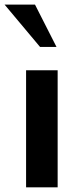

<svg xmlns="http://www.w3.org/2000/svg" viewBox="-46 -800 331 820"><path d="M195.3 -599.6H125L-26.4 -780.3H103.5ZM200.2 0H65.4V-500H200.2Z"/></svg>

Font: FreeUniversal
Style: Bold
Weight: 700
Version: Version 1.001